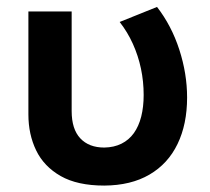

<svg xmlns="http://www.w3.org/2000/svg" viewBox="-20 -534 622 568"><path d="M288.5 15Q209 15 159.5 -13.2Q110 -41.5 87 -89Q64 -136.5 64 -195.5V-500H192V-205.5Q192 -152 217.5 -124.8Q243 -97.5 288.5 -97.5Q317.5 -98 339.5 -109Q361.5 -120 376 -140.2Q390.5 -160.5 397.8 -189.2Q405 -218 405 -253Q405 -293 397 -331Q389 -369 373.2 -404Q357.5 -439 334 -469L444.5 -513.5Q487.5 -458 510.5 -387Q533.5 -316 533.5 -245.5Q533.5 -166.5 505.2 -108Q477 -49.5 422.2 -17.5Q367.5 14.5 288.5 15Z"/></svg>

Font: Geologica Cursive Medium
Style: Regular
Weight: 500
Designer: Sindre Bremnes, Frode Helland
Foundry: Monokrom Skriftforlag AS
Version: Version 1.010;gftools[0.9.28]